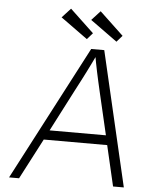

<svg xmlns="http://www.w3.org/2000/svg" viewBox="-60 -947 766 995"><g transform="rotate(5 323.5 -449.5)"><path d="M25 0 391 -700H459L622 0H566L517 -211H187L77 0ZM213 -261H506L454 -484Q447 -515 441.5 -539Q436 -563 431.5 -585Q427 -607 422 -632Q420 -645 417 -660Q409 -643 402 -629Q390 -604 378.5 -581.5Q367 -559 354.5 -534.5Q342 -510 325 -478ZM518 -749 378 -850 423 -899 547 -782ZM364 -749 224 -850 269 -899 393 -782Z"/></g></svg>

Font: Lexend ExtLt
Style: Italic
Weight: 250
Italic angle: -8.13011°
Designer: Bonnie Shaver-Troup, Thomas Jockin
Foundry: Lexend
Version: Version 1.007